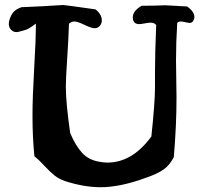

<svg xmlns="http://www.w3.org/2000/svg" viewBox="-20 -743 823 776"><path d="M119.1 -111.3Q111.3 -186.5 111.3 -276.4Q111.3 -349.6 118.2 -468.3Q125 -586.9 125 -628.9V-647.5Q122.1 -645.5 107.9 -635.3Q93.8 -625 83 -622.1Q54.7 -613.3 45.9 -613.3Q34.2 -613.3 25.4 -622.1Q15.6 -631.8 15.6 -646.5Q15.6 -661.1 25.4 -680.7Q36.1 -703.1 66.4 -713.9Q115.2 -715.8 152.8 -717.8Q190.4 -719.7 208.5 -721.2Q226.6 -722.7 235.4 -722.7Q242.2 -722.7 366.2 -705.1Q391.6 -684.6 391.6 -660.2Q391.6 -649.4 383.8 -638.7Q375 -628.9 362.3 -628.9Q349.6 -628.9 321.3 -642.6Q293 -656.2 280.3 -656.2Q269.5 -656.2 258.8 -647.5Q256.8 -585 251.5 -505.4Q246.1 -425.8 246.1 -392.6Q246.1 -327.1 263.7 -205.1Q285.2 -154.3 312 -125Q338.9 -95.7 383.8 -88.9Q399.4 -85.9 414.1 -85.9Q514.6 -85.9 591.8 -191.4Q606.4 -329.1 606.4 -388.7V-455.1Q606.4 -524.4 611.3 -641.6Q604.5 -651.4 587.9 -651.4Q580.1 -651.4 564.5 -648.4Q548.8 -645.5 542 -645.5Q525.4 -645.5 519.5 -658.2Q516.6 -665 516.6 -671.9Q516.6 -699.2 552.7 -719.7Q580.1 -719.7 601.6 -720.2Q623 -720.7 632.8 -721.2Q642.6 -721.7 646.5 -721.7Q653.3 -721.7 658.2 -721.2Q663.1 -720.7 684.1 -719.7Q705.1 -718.8 736.3 -716.8Q765.6 -696.3 765.6 -673.8Q765.6 -666 760.7 -658.2Q755.9 -650.4 746.1 -650.4Q741.2 -650.4 729 -653.3Q716.8 -656.2 710.9 -656.2Q701.2 -656.2 696.3 -650.4Q691.4 -573.2 691.4 -499Q691.4 -472.7 692.4 -423.3Q693.4 -374 693.4 -346.7Q693.4 -238.3 682.6 -108.4Q666 -75.2 640.6 -57.6Q615.2 -40 572.3 -25.4Q466.8 13.7 386.7 13.7Q320.3 13.7 244.1 -10.7Q217.8 -19.5 198.7 -35.2Q179.7 -50.8 158.2 -74.2Q136.7 -97.7 119.1 -111.3Z"/></svg>

Font: LPEducational
Style: Medium
Weight: 500
Designer: Based on Essays1743, by John Stracke, which says:

Based on the typeface in a 1743 English translation of the essays of 
Version: Version 001.204